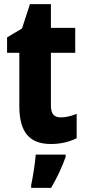

<svg xmlns="http://www.w3.org/2000/svg" viewBox="-20 -683 412 924"><path d="M272 -118C240 -118 225 -136 225 -174V-429H342V-549H225V-663H124L86 -546L14 -503V-429H73V-173C73 -44 124 10 225 10C274 10 316 -1 349 -18V-135C321 -124 296 -118 272 -118ZM296 72V61H152C149 102 138 171 130 208V221H226C255 172 278 122 296 72Z"/></svg>

Font: Noto Sans Malayalam Condensed ExtraBold
Style: Regular
Weight: 800
Width: 3
Designer: Jelle Bosma - Monotype Design Team
Foundry: Monotype Imaging Inc.
Version: Version 2.104